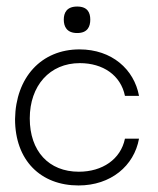

<svg xmlns="http://www.w3.org/2000/svg" viewBox="-20 -557 484 587"><path d="M220 10C319 10 390 -50 405 -133H362C349 -70 293 -32 221 -32C129 -32 71 -95 71 -195C71 -295 132 -364 224 -364C295 -364 349 -327 362 -264H405C390 -345 322 -406 223 -406C106 -406 28 -320 26 -193C26 -66 105 10 220 10ZM216 -456C248 -456 256 -476 256 -497C256 -518 248 -537 216 -537C184 -537 175 -518 175 -497C175 -476 184 -456 216 -456Z"/></svg>

Font: OSH Darker Grotesque
Style: Regular
Weight: 400
Designer: Gabriel Lam
Foundry: TypeRant
Version: Version 1.000;Glyphs 3.1.1 (3148)